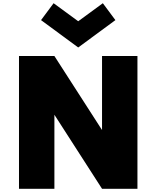

<svg xmlns="http://www.w3.org/2000/svg" viewBox="-20 -1173 972 1193"><path d="M98 0V-825H318L614 -365V-825H834V0H614L318 -460V0ZM466 -878 235 -1048 313 -1153 466 -1041 619 -1153 697 -1048Z"/></svg>

Font: Spartan Thin Black
Style: Regular
Weight: 900
Version: Version 1.004